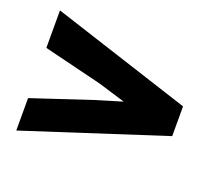

<svg xmlns="http://www.w3.org/2000/svg" viewBox="-85 -671 763 679"><g transform="rotate(20 296.5 -332.0)"><path d="M559 -388 34 -558V-417L254 -363L356 -332L254 -301L34 -228V-106L559 -276Z"/></g></svg>

Font: Falling Sky
Style: ExBd
Weight: 400
Designer: Paul D. Hunt
Foundry: Adobe Systems Incorporated
Version: Version 1.02